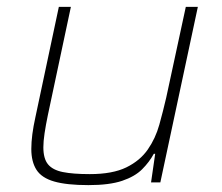

<svg xmlns="http://www.w3.org/2000/svg" viewBox="-20 -530 644 558"><path d="M237 8Q174 8 137.5 -2.5Q101 -13 86 -36.5Q71 -60 71 -97Q71 -117 74 -140Q77 -163 83 -190L151 -510H186L119 -195Q113 -166 109.5 -142.5Q106 -119 106 -102Q106 -69 119.5 -52.5Q133 -36 162.5 -30Q192 -24 241 -24Q307 -24 347 -43.5Q387 -63 409.5 -95.5Q432 -128 443 -167.5Q454 -207 463 -246L520 -510H555L446 0H419L431 -83H427Q414 -59 393 -38Q372 -17 335 -4.5Q298 8 237 8Z"/></svg>

Font: Saira Thin Thin
Style: Italic
Weight: 250
Italic angle: -12°
Version: Version 1.101